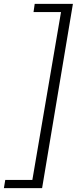

<svg xmlns="http://www.w3.org/2000/svg" viewBox="-85 -798 396 985"><path d="M-58 125H81L228 -736H87L93 -778H289L131 167H-65Z"/></svg>

Font: Nebula Sans Book
Style: Regular
Weight: 400
Italic angle: -9°
Designer: Paul D. Hunt for Adobe (as Source Sans)
Foundry: Nebula Entertainment & Broadcasting LLC
Version: Version 1.010